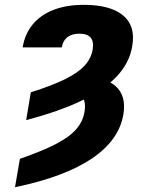

<svg xmlns="http://www.w3.org/2000/svg" viewBox="-20 -573 626 806"><path d="M89.8 -68.8 109.4 -185.5Q197.8 -213.4 252.4 -240.2Q307.1 -267.1 335 -297.4Q362.8 -327.6 369.1 -365.7Q374.5 -398.9 360.4 -415.3Q346.2 -431.6 313.5 -431.6Q292.5 -431.6 276.6 -424.8Q260.7 -418 251.7 -405.3Q242.7 -392.6 239.3 -374H75.2Q84 -429.7 116.7 -469.7Q149.4 -509.8 203.9 -531.2Q258.3 -552.7 332 -552.7Q442.4 -552.7 496.1 -508.8Q549.8 -464.8 535.2 -380.4Q524.4 -311 471.9 -254.2Q419.4 -197.3 324.5 -151.4Q229.5 -105.5 89.8 -68.8ZM278.3 -186.5 313.5 -252Q416 -253.4 463.6 -212.9Q511.2 -172.4 498 -92.8Q479.5 16.1 365 93Q250.5 169.9 43 212.9L63.5 93.8Q159.2 60.5 216.1 30.8Q272.9 1 300.5 -31.2Q328.1 -63.5 334.5 -102.5Q341.8 -143.6 325.7 -166Q309.6 -188.5 278.3 -186.5Z"/></svg>

Font: Inter ExtraBold
Style: Italic
Weight: 800
Italic angle: -9.3988°
Designer: Rasmus Andersson
Foundry: rsms
Version: Version 4.001;git-66647c0bb